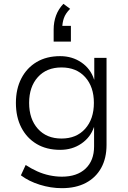

<svg xmlns="http://www.w3.org/2000/svg" viewBox="-20 -794 670 1002"><path d="M303 188Q245 188 187.5 170Q130 152 89 121L114 67Q143 86 174 100Q205 114 238 121Q271 128 303 128Q382 128 426.5 86Q471 44 471 -30V-130H470Q452 -77 404.5 -44.5Q357 -12 294 -12Q223 -12 171.5 -42.5Q120 -73 91.5 -128Q63 -183 63 -257Q63 -330 91.5 -385Q120 -440 171.5 -470.5Q223 -501 294 -501Q357 -501 405 -468Q453 -435 471 -379H472V-492H536V-38Q536 32 508 82.5Q480 133 428 160.5Q376 188 303 188ZM301 -71Q379 -71 424.5 -122Q470 -173 470 -257Q470 -341 424.5 -391.5Q379 -442 301 -442Q223 -442 177.5 -391.5Q132 -341 132 -257Q132 -173 177.5 -122Q223 -71 301 -71ZM260 -577V-640Q260 -679 272.5 -713Q285 -747 311 -774L346 -748Q322 -724 313.5 -699.5Q305 -675 305 -649L291 -659H350V-577Z"/></svg>

Font: Nunito Sans 8pt Light
Style: Regular
Weight: 300
Version: Version 3.101;gftools[0.9.27]